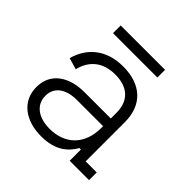

<svg xmlns="http://www.w3.org/2000/svg" viewBox="-172 -767 918 918"><g transform="rotate(45 287.0 -308.0)"><path d="M237 14C337 14 381 -31 407 -76H417V0H548V-52H473V-318C473 -432 402 -500 280 -500C159 -500 93 -432 70 -347L128 -330C145 -400 194 -446 280 -446C367 -446 413 -399 413 -321V-282H235C134 -282 55 -234 55 -137C55 -40 134 14 237 14ZM115 -138C115 -200 167 -230 236 -230H413V-218C413 -105 344 -40 241 -40C167 -40 115 -75 115 -138ZM132 -578H432V-630H132Z"/></g></svg>

Font: Meta Space Light
Style: Regular
Weight: 300
Designer: Meta Pool / Florian Karsten
Foundry: Meta Pool / Florian Karsten
Version: Version 2.000;Glyphs 3.1.1 (3137)